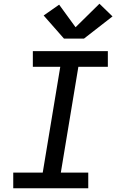

<svg xmlns="http://www.w3.org/2000/svg" viewBox="-20 -1009 640 1029"><path d="M51 0V-84H209L303 -651H156V-735H558V-651H400L306 -84H453V0ZM323 -802 214 -926 297 -984 385 -863 513 -989 583 -921 430 -802Z"/></svg>

Font: Iosevka Curly Medium Extended
Style: Italic
Weight: 500
Width: 7
Italic angle: -9°
Monospace: yes
Designer: Belleve Invis
Foundry: Belleve Invis
Version: Version 11.1.0; ttfautohint (v1.8.3)